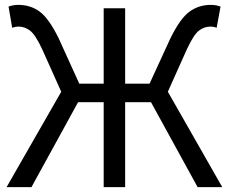

<svg xmlns="http://www.w3.org/2000/svg" viewBox="-20 -767 938 787"><path d="M891 0H790L599 -348H493V0H405V-348H300L109 0H7L231 -391L153 -565Q125 -625 103 -641.5Q81 -658 57 -658Q42 -658 30 -653L15 -740Q34 -747 55 -747Q105 -747 142.5 -719.5Q180 -692 220 -611L305 -424H405V-733H493V-424H593L679 -611Q719 -692 757 -719.5Q795 -747 844 -747Q865 -747 884 -740L868 -653Q857 -658 842 -658Q817 -658 795.5 -641.5Q774 -625 746 -565L668 -391Z"/></svg>

Font: Source Han Sans & Saira Hybrid
Style: Regular
Weight: 400
Designer: Ryoko NISHIZUKA 西塚涼子 (kana & ideographs); Paul D. Hunt (Latin, Greek & Cyrillic); Wenlong ZHANG 张文龙 (bopomofo); Sandoll 
Foundry: Adobe Systems Incorporated
Version: Version 1.00;August 2, 2021;FontCreator 13.0.0.2675 64-bit